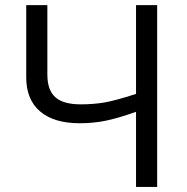

<svg xmlns="http://www.w3.org/2000/svg" viewBox="-20 -734 735 754"><path d="M597.2 0H514.2V-294.9Q441.4 -269 393.1 -259.5Q344.7 -250 293 -250Q191.9 -250 137.5 -296.4Q83 -342.8 83 -430.2V-713.9H166V-439.9Q166 -380.9 197 -352.5Q228 -324.2 297.9 -324.2Q345.2 -324.2 388.4 -331.3Q431.6 -338.4 514.2 -365.2V-713.9H597.2Z"/></svg>

Font: HunimalSansv1.5
Style: Regular
Weight: 400
Foundry: Ascender Corporation
Version: Version 1.10